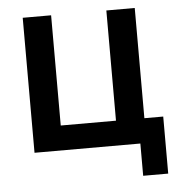

<svg xmlns="http://www.w3.org/2000/svg" viewBox="-49 -570 698 741"><g transform="rotate(-5 300.0 -199.0)"><path d="M476 125H573V-96H500V-523H390V-96H176V-523H66V0H476Z"/></g></svg>

Font: FIGSv2-sans-serif SemiBold
Style: Regular
Weight: 600
Designer: Matt McInerney, Pablo Impallari, Rodrigo Fuenzalida,Mirko Velimirovic
Foundry: Matt McInerney, Pablo Impallari, Rodrigo Fuenzalida
Version: Version 4.021;hotconv 1.0.109;makeotfexe 2.5.65596